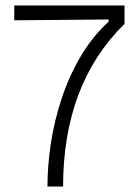

<svg xmlns="http://www.w3.org/2000/svg" viewBox="-20 -680 509 700"><path d="M153 0Q153 -75 165.5 -157.5Q178 -240 205 -321.5Q232 -403 274.5 -475Q317 -547 376 -601V-609L32 -606V-660H434V-593Q377 -537 335 -472Q293 -407 265.5 -333.5Q238 -260 224 -176.5Q210 -93 210 0Z"/></svg>

Font: Bricolage Grotesque 96pt ExtraBold ExtraLight
Style: Regular
Weight: 250
Version: Version 1.001;gftools[0.9.33.dev8+g029e19f]